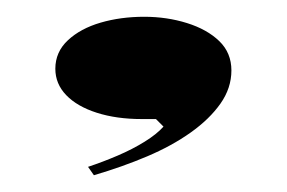

<svg xmlns="http://www.w3.org/2000/svg" viewBox="-20 -127 342 229"><path d="M92 82 85 72Q103 66 120.5 58.5Q138 51 152.5 42Q167 33 175 24L166 15H149Q119 15 95.5 7.5Q72 0 59 -13.5Q46 -27 46 -45Q46 -65 61 -79Q76 -93 100 -100Q124 -107 152 -107Q179 -107 203 -99.5Q227 -92 241.5 -78Q256 -64 256 -43Q256 -22 243 -3.5Q230 15 207.5 31Q185 47 155.5 59.5Q126 72 92 82Z"/></svg>

Font: Kalnia Expanded Light
Style: Regular
Weight: 300
Width: 7
Designer: Frida Medrano
Foundry: Frida Medrano
Version: Version 1.105